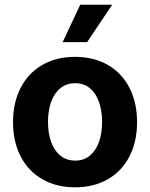

<svg xmlns="http://www.w3.org/2000/svg" viewBox="-20 -776 630 806"><path d="M34.7 -263.2Q34.7 -344.9 66.5 -406.9Q98.2 -468.9 157.1 -503.1Q216.1 -537.3 295.2 -537.3Q374.3 -537.3 433.2 -503.1Q492.1 -468.9 523.7 -406.9Q555.4 -344.9 555.4 -263.2Q555.4 -181.9 523.7 -120Q492.1 -58.1 433.2 -23.9Q374.3 10.3 295.2 10.3Q216.1 10.3 157.1 -23.9Q98.2 -58.1 66.5 -120Q34.7 -181.9 34.7 -263.2ZM408.6 -264Q408.6 -311.1 395.6 -347.9Q382.6 -384.7 357.3 -405.7Q332 -426.7 296 -426.7Q259.2 -426.7 233.5 -405.9Q207.7 -385.1 194.6 -348.2Q181.5 -311.3 181.5 -264Q181.5 -216.9 194.6 -180.2Q207.7 -143.6 233.5 -122.7Q259.2 -101.8 296 -101.8Q332 -101.8 357.3 -122.7Q382.6 -143.6 395.6 -180.3Q408.6 -217.1 408.6 -264ZM316.8 -756.2H451L345.6 -599.1H243Z"/></svg>

Font: Pretendard Variable
Style: Regular
Weight: 400
Designer: Base glyphs from Inter by Rasmus Andersson; Hangul glyphs from Noto Sans CJK(Source Han Sans) by Jang Soo-young and Kang
Foundry: Kil Hyung-jin
Version: Version 1.100;FEAKit 1.0